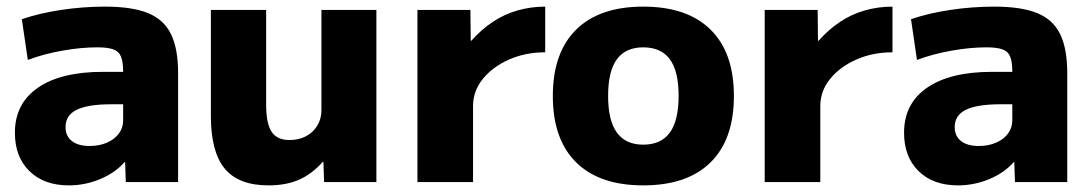

<svg xmlns="http://www.w3.org/2000/svg" viewBox="-20 -550 3294 580"><path d="M188 10Q113 10 69 -33Q25 -76 25 -149Q25 -237 94.5 -285Q164 -333 291 -333H352Q352 -363 345.5 -379Q339 -395 322 -401Q305 -407 274 -407Q225 -407 168.5 -397Q112 -387 64 -369L46 -492Q98 -510 164.5 -520Q231 -530 297 -530Q379 -530 427 -510.5Q475 -491 496.5 -447Q518 -403 518 -329V0H360L358 -60H356Q328 -28 282.5 -9Q237 10 188 10ZM251 -109Q280 -109 303 -119Q326 -129 339 -146.5Q352 -164 352 -186V-235H316Q246 -235 212 -218.5Q178 -202 178 -166Q178 -139 197 -124Q216 -109 251 -109Z M791 10Q701 10 659 -40.5Q617 -91 617 -200V-520H784V-233Q784 -177 800.5 -152Q817 -127 854 -127Q883 -127 904.5 -138.5Q926 -150 938.5 -170.5Q951 -191 951 -217V-520H1117V0H959L957 -61H955Q922 -24 883 -7Q844 10 791 10Z M1241 0V-520H1401L1402 -427H1404Q1433 -460 1468 -483.5Q1503 -507 1543.5 -518.5Q1584 -530 1627 -530V-392Q1567 -392 1517.5 -370Q1468 -348 1438.5 -311.5Q1409 -275 1409 -230V0Z M1923 10Q1791 10 1720.5 -59.5Q1650 -129 1650 -260Q1650 -391 1720.5 -460.5Q1791 -530 1923 -530Q2056 -530 2126.5 -460.5Q2197 -391 2197 -260Q2197 -129 2126.5 -59.5Q2056 10 1923 10ZM1923 -113Q1977 -113 2003.5 -149.5Q2030 -186 2030 -260Q2030 -335 2003.5 -371Q1977 -407 1923 -407Q1870 -407 1843.5 -371Q1817 -335 1817 -260Q1817 -186 1843.5 -149.5Q1870 -113 1923 -113Z M2290 0V-520H2450L2451 -427H2453Q2482 -460 2517 -483.5Q2552 -507 2592.5 -518.5Q2633 -530 2676 -530V-392Q2616 -392 2566.5 -370Q2517 -348 2487.5 -311.5Q2458 -275 2458 -230V0Z M2874 10Q2799 10 2755 -33Q2711 -76 2711 -149Q2711 -237 2780.5 -285Q2850 -333 2977 -333H3038Q3038 -363 3031.5 -379Q3025 -395 3008 -401Q2991 -407 2960 -407Q2911 -407 2854.5 -397Q2798 -387 2750 -369L2732 -492Q2784 -510 2850.5 -520Q2917 -530 2983 -530Q3065 -530 3113 -510.5Q3161 -491 3182.5 -447Q3204 -403 3204 -329V0H3046L3044 -60H3042Q3014 -28 2968.5 -9Q2923 10 2874 10ZM2937 -109Q2966 -109 2989 -119Q3012 -129 3025 -146.5Q3038 -164 3038 -186V-235H3002Q2932 -235 2898 -218.5Q2864 -202 2864 -166Q2864 -139 2883 -124Q2902 -109 2937 -109Z"/></svg>

Font: M PLUS 1 ExtraBold
Style: Regular
Weight: 800
Designer: Coji Morishita
Foundry: UNDERFOREST DESIGN
Version: Version 1.001